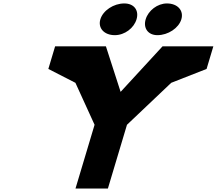

<svg xmlns="http://www.w3.org/2000/svg" viewBox="-20 -1094 1258 1114"><path d="M701.1 -1074C639.4 -1074 577.5 -1033 562.3 -982C547 -931 584.4 -890 646.1 -890C703.7 -890 757 -931 772.2 -982C787.5 -1033 758.7 -1074 701.1 -1074ZM948.4 -1074C893.7 -1074 840.5 -1033 825.2 -982C810 -931 838.7 -890 893.4 -890C955.1 -890 1017 -931 1032.2 -982C1047.5 -1033 1010.1 -1074 948.4 -1074ZM1217.8 -825H1179.3H922.9L679.8 -561L594.6 -825H338.2H299.7L260.5 -694L417.6 -613.5L528.7 -370L418 0H606L716.7 -370L973.4 -613.5L1178.6 -694Z"/></svg>

Font: Hussar
Style: BdSuprExtOblThree
Weight: 700
Foundry: Cannot Into Space Fonts
Version: Version 2.00